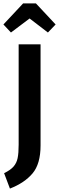

<svg xmlns="http://www.w3.org/2000/svg" viewBox="-33 -950 345 1122"><path d="M204 -100Q204 8 157 63.5Q110 119 25 152L-9 62Q28 44 46 23.5Q64 3 70 -26Q76 -55 76 -105V-691H204ZM31 -760 -13 -807 102 -930H177L292 -807L247 -760L140 -842Z"/></svg>

Font: Fira Sans Extra Condensed Medium
Style: Regular
Weight: 500
Width: 1
Designer: Carrois Corporate & Edenspiekermann AG
Foundry: Carrois Corporate GbR & Edenspiekermann AG
Version: Version 4.203